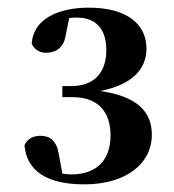

<svg xmlns="http://www.w3.org/2000/svg" viewBox="-20 -942 455 502"><path d="M161 -895C168 -896 175 -896 181 -896C230 -896 258 -867 258 -811C258 -749 223 -717 167 -717H143V-688H170C235 -688 269 -651 269 -588C269 -523 232 -486 167 -486C158 -486 150 -487 143 -488L134 -538C128 -574 111 -587 85 -587C69 -587 51 -580 44 -562C50 -495 102 -460 201 -460C308 -460 377 -513 377 -590C377 -648 341 -690 242 -704C328 -721 363 -763 363 -815C363 -878 313 -922 212 -922C134 -922 66 -893 63 -827C71 -811 85 -804 101 -804C125 -804 146 -817 151 -846Z"/></svg>

Font: Noto Serif KR Black
Style: Regular
Weight: 900
Version: Version 1.001;PS 1.001;hotconv 16.6.54;makeotf.lib2.5.65590